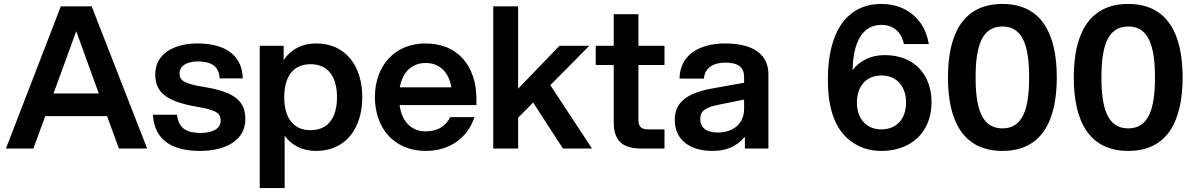

<svg xmlns="http://www.w3.org/2000/svg" viewBox="-20 -752 6050 972"><path d="M582 0H725L444 -720H288L10 0H149L209 -164H522ZM251 -279 366 -594 480 -279Z M992 12C1126 12 1222 -44 1222 -148C1222 -235 1176 -285 1017 -311C913 -328 889 -343 889 -381C889 -420 929 -441 981 -441C1039 -441 1089 -424 1092 -355H1209C1207 -463 1131 -532 981 -532C852 -532 766 -474 766 -376C766 -291 812 -240 975 -212C1082 -194 1097 -177 1097 -140C1097 -101 1056 -79 996 -79C926 -79 884 -101 876 -171H754C762 -40 854 12 992 12Z M1295 -520V200H1421V-65C1456 -17 1509 12 1581 12C1732 12 1814 -105 1814 -260C1814 -415 1732 -532 1581 -532C1506 -532 1451 -500 1416 -448V-520ZM1552 -427C1644 -427 1686 -360 1686 -260C1686 -160 1644 -93 1552 -93C1461 -93 1419 -160 1419 -260C1419 -360 1461 -427 1552 -427Z M2135 12C2259 12 2348 -56 2382 -159H2259C2237 -113 2196 -87 2135 -87C2060 -87 2014 -139 2003 -220H2392V-250C2392 -419 2296 -532 2135 -532C1974 -532 1878 -415 1878 -260C1878 -105 1974 12 2135 12ZM2004 -310C2018 -386 2063 -433 2135 -433C2207 -433 2252 -386 2265 -310Z M2477 0H2603V-156L2679 -233L2830 0H2977L2766 -321L2963 -520H2812L2603 -303V-720H2477Z M3087 -680V-520H2996V-423H3087V-133C3087 -28 3143 0 3231 0H3344V-97H3262C3225 -97 3212 -112 3212 -146V-423H3344V-520H3212V-680Z M3751 0H3870V-377C3870 -472 3799 -532 3651 -532C3526 -532 3422 -478 3420 -354H3544C3547 -411 3595 -435 3652 -435C3719 -435 3747 -410 3747 -363V-333L3596 -306C3461 -283 3396 -237 3396 -145C3396 -44 3473 12 3586 12C3651 12 3706 -6 3751 -60ZM3614 -81C3553 -81 3525 -108 3525 -149C3525 -196 3560 -210 3619 -222L3747 -248V-202C3747 -116 3680 -81 3614 -81Z M4442 12C4598 12 4696 -88 4696 -235C4696 -363 4619 -473 4458 -473C4386 -473 4332 -443 4296 -397C4300 -552 4353 -626 4443 -626C4499 -626 4543 -593 4556 -529H4682C4662 -656 4566 -732 4442 -732C4267 -732 4171 -590 4171 -350C4171 -217 4200 -104 4285 -39C4328 -7 4376 12 4442 12ZM4442 -97C4363 -97 4318 -154 4318 -233C4318 -312 4363 -370 4442 -370C4522 -370 4567 -312 4567 -233C4567 -154 4522 -97 4442 -97Z M5055 12C5256 12 5330 -144 5330 -360C5330 -576 5256 -732 5055 -732C4853 -732 4779 -576 4779 -360C4779 -144 4853 12 5055 12ZM5055 -102C4950 -102 4919 -203 4919 -360C4919 -517 4950 -618 5055 -618C5159 -618 5190 -517 5190 -360C5190 -203 5159 -102 5055 -102Z M5692 12C5893 12 5967 -144 5967 -360C5967 -576 5893 -732 5692 -732C5490 -732 5416 -576 5416 -360C5416 -144 5490 12 5692 12ZM5692 -102C5587 -102 5556 -203 5556 -360C5556 -517 5587 -618 5692 -618C5796 -618 5827 -517 5827 -360C5827 -203 5796 -102 5692 -102Z"/></svg>

Font: Aspekta 600
Style: Regular
Weight: 600
Designer: Ivo Dolenc
Version: Version 2.100